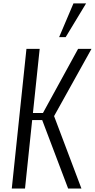

<svg xmlns="http://www.w3.org/2000/svg" viewBox="-20 -1093 550 1113"><path d="M322.8 -877.9 405.8 -1073.2H479L360.8 -877.9ZM48.3 0 133.3 -809.6H210L170.9 -438H229L432.6 -809.6H510.3L293.5 -419.9L452.1 0H375L224.6 -397H166.5L125 0Z"/></svg>

Font: Oswald
Style: Light
Weight: 300
Designer: Vernon Adams
Foundry: Vernon Adams
Version: 3.0; ttfautohint (v0.95.6-bc232) -l 8 -r 50 -G 200 -x 0 -w "